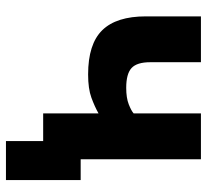

<svg xmlns="http://www.w3.org/2000/svg" viewBox="-45 -525 695 645"><g transform="rotate(90 302.5 -202.5)"><path d="M454 125V0H361V-186Q338 -173 308 -162Q278 -151 230 -151Q128 -151 81.5 -198.5Q35 -246 35 -345V-530H189V-360Q189 -315 208.5 -297Q228 -279 275 -279Q309 -279 330.5 -287.5Q352 -296 361 -304V-530H515V-126H585V125Z"/></g></svg>

Font: Golos Text
Style: Bold
Weight: 700
Designer: A.Korolkova, Vitaly Kuzmin
Foundry: ParaType Ltd
Version: Version 2.004